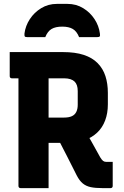

<svg xmlns="http://www.w3.org/2000/svg" viewBox="-20 -968 640 988"><path d="M406 -318Q431 -274 451.5 -238Q472 -202 496 -158Q504 -145 510.5 -140Q517 -135 527 -135Q531 -135 533.5 -135Q536 -135 540 -135H560Q560 -101 560 -73Q560 -45 560 -11Q560 -6 557 -3Q554 0 549 0Q542 0 529.5 0Q517 0 507 0Q471 0 447 -5Q423 -10 406 -24Q389 -38 375 -65Q350 -114 325.5 -163Q301 -212 275 -261ZM30 -700Q98 -700 167 -700Q236 -700 304 -700Q367 -700 411 -685.5Q455 -671 482.5 -643Q510 -615 522.5 -576.5Q535 -538 535 -490V-431Q535 -385 521 -348Q507 -311 480 -285.5Q453 -260 415 -246.5Q377 -233 329 -233Q301 -233 272.5 -233Q244 -233 216 -233L205 -228V-363Q231 -363 257.5 -363Q284 -363 310 -363Q334 -363 349.5 -370Q365 -377 372.5 -392Q380 -407 380 -429V-499Q380 -516 376 -528Q372 -540 364 -548Q356 -556 342.5 -560.5Q329 -565 310 -565Q266 -565 220.5 -565Q175 -565 130.5 -565Q86 -565 41 -565Q36 -565 33 -568Q30 -571 30 -576Q30 -609 30 -638Q30 -667 30 -700ZM230 0Q193 0 158.5 0Q124 0 86 0Q81 0 78 -3Q75 -6 75 -11Q75 -91 75 -165.5Q75 -240 75 -313.5Q75 -387 75 -462Q75 -537 75 -616H242L230 -586Q230 -557 230 -529Q230 -501 230 -475Q230 -412 230 -352Q230 -292 230 -230Q230 -168 230 -98Q230 -71 230 -46Q230 -21 230 0ZM213 -777Q190 -777 166.5 -777Q143 -777 120 -777Q110 -777 107.5 -780.5Q105 -784 106 -796Q111 -835 133.5 -869.5Q156 -904 192 -926Q228 -948 273 -948H327Q372 -948 408 -926Q444 -904 466.5 -869.5Q489 -835 494 -796Q496 -784 493 -780.5Q490 -777 480 -777Q457 -777 433.5 -777Q410 -777 387 -777Q375 -807 354.5 -819Q334 -831 300 -831Q266 -831 245.5 -819Q225 -807 213 -777Z"/></svg>

Font: Recursive ExtraBold
Style: Regular
Weight: 800
Version: Version 1.085